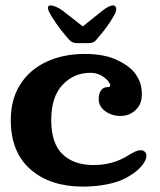

<svg xmlns="http://www.w3.org/2000/svg" viewBox="-20 -682 593 712"><path d="M20 -237Q20 -313 54.5 -368Q89 -423 151.5 -452.5Q214 -482 295 -482Q367 -482 415 -459Q463 -436 483 -407Q496 -388 501 -371Q506 -354 506 -331Q506 -296 483 -274Q460 -252 426 -252Q395 -252 370.5 -269.5Q346 -287 346 -315Q346 -336 355 -347.5Q364 -359 379 -359Q389 -359 389 -365Q389 -371 382 -380Q355 -412 315 -412Q254 -412 212 -367.5Q170 -323 170 -237Q170 -150 212 -110Q254 -70 326 -70Q397 -70 451 -103Q472 -116 482.5 -120.5Q493 -125 502 -125Q511 -125 517 -119Q523 -113 523 -105Q523 -96 520 -90Q503 -51 443 -20Q416 -6 374.5 2Q333 10 287 10Q167 10 93.5 -53.5Q20 -117 20 -237ZM213 -642 287 -584 358 -641Q384 -662 400 -662Q405 -662 408 -658Q411 -654 411 -647Q411 -645 409 -637Q405 -626 387 -598.5Q369 -571 335 -532Q327 -522 307 -522H267Q247 -522 237 -534Q207 -568 187.5 -596.5Q168 -625 162 -638Q158 -646 158 -653Q158 -662 167 -662Q175 -662 187.5 -657Q200 -652 213 -642Z"/></svg>

Font: Raigarh
Style: Bold
Weight: 700
Designer: jaikishan Patel
Foundry: MagicType
Version: Version 1.000